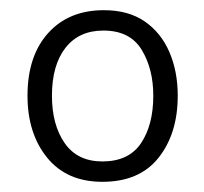

<svg xmlns="http://www.w3.org/2000/svg" viewBox="-20 -744 401 377"><path d="M329 -556Q329 -482 291.5 -434.5Q254 -387 181 -387Q111 -387 72.5 -434.5Q34 -482 34 -556Q34 -634 74.5 -679Q115 -724 184 -724Q232 -724 264 -702Q296 -680 312.5 -642Q329 -604 329 -556ZM82 -556Q82 -499 107 -463Q132 -427 181 -427Q233 -427 257 -463Q281 -499 281 -556Q281 -609 258 -646.5Q235 -684 183 -684Q135 -684 108.5 -650Q82 -616 82 -556Z"/></svg>

Font: Noto Sans Hebrew Thin Light
Style: Regular
Weight: 300
Version: Version 3.001